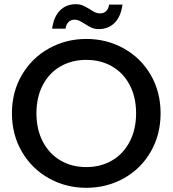

<svg xmlns="http://www.w3.org/2000/svg" viewBox="-20 -890 824 917"><path d="M392 7Q295 7 213.5 -38.5Q132 -84 84.5 -165.5Q37 -247 37 -349Q37 -451 84.5 -532Q132 -613 213.5 -658.5Q295 -704 392 -704Q490 -704 571.5 -658.5Q653 -613 700 -532Q747 -451 747 -349Q747 -247 700 -165.5Q653 -84 571.5 -38.5Q490 7 392 7ZM392 -92Q461 -92 515 -123.5Q569 -155 599.5 -213.5Q630 -272 630 -349Q630 -426 599.5 -484Q569 -542 515 -573Q461 -604 392 -604Q323 -604 269 -573Q215 -542 184.5 -484Q154 -426 154 -349Q154 -272 184.5 -213.5Q215 -155 269 -123.5Q323 -92 392 -92ZM229 -753Q237 -811 267 -840.5Q297 -870 342 -870Q361 -870 375 -864Q389 -858 409 -846Q424 -836 434.5 -831Q445 -826 458 -826Q475 -826 486.5 -836.5Q498 -847 501 -868H565Q557 -810 527 -780.5Q497 -751 452 -751Q433 -751 418 -757.5Q403 -764 385 -776Q367 -787 357.5 -791.5Q348 -796 336 -796Q319 -796 307.5 -785Q296 -774 293 -753Z"/></svg>

Font: MSTAGE Medium
Style: Regular
Weight: 500
Designer: Ninad Kale (Devanagari), Jonny Pinhorn (Latin)
Foundry: Indian Type Foundry
Version: 4.004